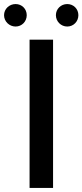

<svg xmlns="http://www.w3.org/2000/svg" viewBox="-78 -928 407 948"><path d="M68 0H184V-732H68ZM198 -853C198 -822 223 -797 254 -797C285 -797 309 -822 309 -853C309 -884 285 -908 254 -908C223 -908 198 -884 198 -853ZM-58 -853C-58 -822 -32 -797 -1 -797C30 -797 54 -822 54 -853C54 -884 30 -908 -1 -908C-32 -908 -58 -884 -58 -853Z"/></svg>

Font: Exo
Style: Demi Bold
Weight: 600
Designer: Natanael Gama
Version: Version 1.00